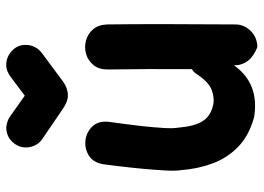

<svg xmlns="http://www.w3.org/2000/svg" viewBox="-132 -684 826 601"><g transform="rotate(-90 280.5 -383.0)"><path d="M434 10Q463 10 484 -10Q505 -31 505 -59Q507 -312 505 -460Q504 -488 489.5 -504.5Q475 -521 454 -526.5Q433 -532 412.5 -526Q392 -520 378 -503Q364 -486 364 -458Q366 -342 365 -195Q359 -191 353 -185Q326 -142 299 -132.5Q272 -123 250 -129Q217 -137 201.5 -162.5Q186 -188 182 -237Q179 -254 181 -285Q183 -316 186.5 -348.5Q190 -381 193 -402L200 -454Q204 -487 186 -506Q168 -525 142 -528Q116 -531 94 -517Q72 -503 67 -470Q65 -454 61 -421.5Q57 -389 53.5 -351.5Q50 -314 48 -280Q46 -246 49 -228Q53 -176 70 -130Q87 -84 122 -50Q157 -16 215 0Q320 17 377 -63Q377 -12 434 10ZM282 -583Q307 -583 330 -601L415 -664Q441 -684 441 -716Q441 -741 422 -758.5Q403 -776 378 -776Q358 -776 338 -760L282 -718L217 -764Q203 -774 182 -776Q154 -775 137 -756.5Q120 -738 120 -714Q120 -699 127 -685Q134 -671 148 -662L239 -600Q263 -583 282 -583Z"/></g></svg>

Font: Balsamiq Sans
Style: Bold
Weight: 700
Designer: Michael Angeles
Foundry: Balsamiq SRL
Version: Version 1.020; ttfautohint (v1.8.4.7-5d5b);gftools[0.9.26]